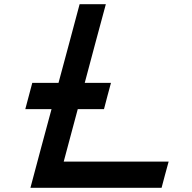

<svg xmlns="http://www.w3.org/2000/svg" viewBox="-20 -895 915 915"><path d="M125 0H750Q755.4 -21 766.6 -62.5Q777.8 -104 783.7 -125H283.7Q294.9 -167 317.1 -250Q339.4 -333 350.6 -375H475.6Q481 -395.5 491.9 -437.3Q502.9 -479 508.8 -500H383.8Q400.4 -562.5 433.8 -687.5Q467.3 -812.5 484.4 -875H359.4Q342.8 -812.5 309.3 -687.5Q275.9 -562.5 258.8 -500H133.8Q128.4 -479 117.2 -437.5Q106 -396 100.6 -375H225.6Q208.5 -312.5 175 -187.5Q141.6 -62.5 125 0Z"/></svg>

Font: Faithful 32x
Style: Oblique
Weight: 400
Foundry: Faithful Resource Pack
Version: Version 1.0; January 27, 2023